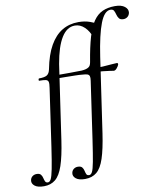

<svg xmlns="http://www.w3.org/2000/svg" viewBox="-214 -808 971 1164"><g transform="rotate(-10 271.0 -225.5)"><path d="M-38 275Q-77 275 -95 260.5Q-113 246 -110 227Q-108 212 -97 203Q-86 194 -70 194Q-52 194 -44.5 203.5Q-37 213 -34.5 225Q-32 237 -27.5 246.5Q-23 256 -11 256Q0 256 8 241Q16 226 25 181Q34 136 47 47L98 -306Q102 -331 99.5 -342.5Q97 -354 84 -357Q71 -360 44 -360Q40 -360 41 -367Q42 -374 45 -374Q80 -374 94.5 -383.5Q109 -393 114 -418Q131 -506 162.5 -561Q194 -616 238 -642.5Q282 -669 339 -669Q377 -669 408.5 -658Q440 -647 460 -634L414 -559Q400 -601 373.5 -626.5Q347 -652 314 -652Q265 -652 231.5 -598Q198 -544 180 -439L113 21Q99 116 80 172Q61 228 32.5 251.5Q4 275 -38 275ZM351 -306Q354 -325 351 -334Q348 -343 338.5 -346.5Q329 -350 309 -351Q292 -353 264.5 -353.5Q237 -354 203.5 -354.5Q170 -355 134 -355L135 -375Q191 -375 236 -375Q281 -375 308 -376Q337 -378 351 -387.5Q365 -397 368 -418L382 -367ZM215 275Q177 275 159 260.5Q141 246 144 227Q146 212 157 203Q168 194 183 194Q202 194 209.5 203.5Q217 213 219.5 225Q222 237 226 246.5Q230 256 243 256Q254 256 262 241Q270 226 278.5 181Q287 136 300 47L351 -306Q355 -331 352.5 -342.5Q350 -354 337.5 -357Q325 -360 298 -360Q294 -360 295 -367Q296 -374 299 -374Q333 -374 348 -383.5Q363 -393 367 -418Q382 -509 399.5 -568.5Q417 -628 441 -662.5Q465 -697 497.5 -711.5Q530 -726 574 -726Q613 -726 633.5 -710Q654 -694 651 -672Q648 -656 637 -647.5Q626 -639 612 -639Q593 -639 585 -649.5Q577 -660 573.5 -674Q570 -688 564.5 -698.5Q559 -709 543 -709Q506 -709 479.5 -641Q453 -573 433 -439L366 21Q352 116 333.5 172Q315 228 286.5 251.5Q258 275 215 275ZM499 -341Q491 -342 472.5 -345Q454 -348 431.5 -350Q409 -352 386 -352L388 -376Q410 -376 439.5 -378Q469 -380 493 -382Q517 -384 525 -384Q530 -384 531.5 -381Q533 -378 532 -374Q530 -366 519.5 -353Q509 -340 499 -341Z"/></g></svg>

Font: Cormorant Medium
Style: Italic
Weight: 500
Italic angle: -10°
Designer: Christian Thalmann (Catharsis Fonts)
Foundry: Catharsis Fonts
Version: Version 4.000